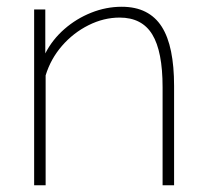

<svg xmlns="http://www.w3.org/2000/svg" viewBox="-20 -548 610 568"><path d="M495 0H461V-290Q461 -396 430.5 -446Q400 -496 334 -496Q287 -496 242 -473.5Q197 -451 163.5 -412.5Q130 -374 115 -325V0H81V-520H114V-390Q135 -431 170.5 -462Q206 -493 250 -510.5Q294 -528 340 -528Q381 -528 410.5 -513Q440 -498 458.5 -469Q477 -440 486 -396Q495 -352 495 -294Z"/></svg>

Font: Raleway Thin ExtraLight
Style: Regular
Weight: 250
Version: Version 4.026